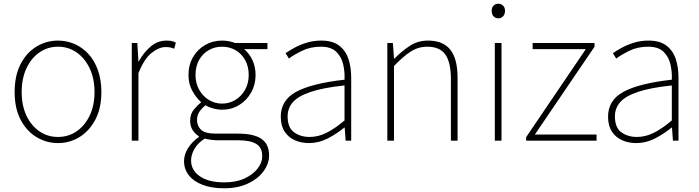

<svg xmlns="http://www.w3.org/2000/svg" viewBox="-20 -759 3771 1036"><path d="M293 13Q230 13 176.5 -19.5Q123 -52 91 -113.5Q59 -175 59 -262Q59 -351 91 -413Q123 -475 176.5 -507.5Q230 -540 293 -540Q340 -540 382.5 -521.5Q425 -503 457.5 -467.5Q490 -432 508.5 -380Q527 -328 527 -262Q527 -175 494.5 -113.5Q462 -52 409 -19.5Q356 13 293 13ZM293 -20Q349 -20 393.5 -50.5Q438 -81 464 -135.5Q490 -190 490 -262Q490 -335 464 -390Q438 -445 393.5 -476Q349 -507 293 -507Q237 -507 192.5 -476Q148 -445 122.5 -390Q97 -335 97 -262Q97 -190 122.5 -135.5Q148 -81 192.5 -50.5Q237 -20 293 -20Z M691 0V-527H721L727 -428H729Q755 -476 793 -508Q831 -540 878 -540Q892 -540 904 -538Q916 -536 929 -529L920 -496Q907 -501 898 -503Q889 -505 873 -505Q838 -505 798 -473.5Q758 -442 727 -364V0Z M1189 257Q1122 257 1073.5 238.5Q1025 220 999 187Q973 154 973 110Q973 75 994.5 40.5Q1016 6 1053 -20V-24Q1033 -36 1019.5 -57Q1006 -78 1006 -108Q1006 -144 1026.5 -168.5Q1047 -193 1064 -205V-209Q1039 -231 1018 -268.5Q997 -306 997 -354Q997 -408 1021 -450Q1045 -492 1086.5 -516Q1128 -540 1178 -540Q1201 -540 1218.5 -536Q1236 -532 1247 -527H1423V-494H1297Q1325 -471 1342 -435Q1359 -399 1359 -354Q1359 -302 1335 -259.5Q1311 -217 1270 -192Q1229 -167 1178 -167Q1156 -167 1131.5 -173.5Q1107 -180 1089 -191Q1071 -177 1057 -157.5Q1043 -138 1043 -111Q1043 -81 1064 -59.5Q1085 -38 1146 -38H1263Q1350 -38 1391 -9.5Q1432 19 1432 80Q1432 124 1402 165Q1372 206 1317.5 231.5Q1263 257 1189 257ZM1178 -200Q1217 -200 1249.5 -219.5Q1282 -239 1302 -274Q1322 -309 1322 -354Q1322 -401 1302.5 -435.5Q1283 -470 1250.5 -488.5Q1218 -507 1178 -507Q1139 -507 1106.5 -488.5Q1074 -470 1054.5 -436Q1035 -402 1035 -354Q1035 -309 1055 -274Q1075 -239 1107.5 -219.5Q1140 -200 1178 -200ZM1191 225Q1254 225 1299.5 204Q1345 183 1370 150.5Q1395 118 1395 84Q1395 37 1362.5 17.5Q1330 -2 1268 -2H1148Q1143 -2 1124.5 -4Q1106 -6 1084 -11Q1045 15 1028 46.5Q1011 78 1011 107Q1011 159 1058 192Q1105 225 1191 225Z M1647 13Q1606 13 1571.5 -2Q1537 -17 1516 -48.5Q1495 -80 1495 -130Q1495 -218 1578 -263.5Q1661 -309 1839 -329Q1841 -372 1831.5 -412.5Q1822 -453 1794 -480Q1766 -507 1711 -507Q1655 -507 1610 -485Q1565 -463 1539 -443L1521 -472Q1538 -484 1566.5 -500Q1595 -516 1632.5 -528Q1670 -540 1713 -540Q1775 -540 1810.5 -512.5Q1846 -485 1860.5 -440Q1875 -395 1875 -341V0H1845L1840 -70H1837Q1797 -37 1748.5 -12Q1700 13 1647 13ZM1650 -20Q1697 -20 1742 -42.5Q1787 -65 1839 -109V-298Q1725 -286 1657.5 -263.5Q1590 -241 1561 -208.5Q1532 -176 1532 -131Q1532 -70 1567 -45Q1602 -20 1650 -20Z M2070 0V-527H2100L2106 -443H2108Q2149 -484 2192 -512Q2235 -540 2290 -540Q2371 -540 2410 -490.5Q2449 -441 2449 -339V0H2413V-334Q2413 -421 2383.5 -464Q2354 -507 2286 -507Q2237 -507 2196.5 -481Q2156 -455 2106 -403V0Z M2650 0V-527H2686V0ZM2669 -660Q2653 -660 2643 -671Q2633 -682 2633 -701Q2633 -718 2643 -728.5Q2653 -739 2669 -739Q2684 -739 2694.5 -728.5Q2705 -718 2705 -701Q2705 -682 2694.5 -671Q2684 -660 2669 -660Z M2819 0V-19L3141 -494H2854V-527H3188V-507L2866 -33H3199V0Z M3413 13Q3372 13 3337.5 -2Q3303 -17 3282 -48.5Q3261 -80 3261 -130Q3261 -218 3344 -263.5Q3427 -309 3605 -329Q3607 -372 3597.5 -412.5Q3588 -453 3560 -480Q3532 -507 3477 -507Q3421 -507 3376 -485Q3331 -463 3305 -443L3287 -472Q3304 -484 3332.5 -500Q3361 -516 3398.5 -528Q3436 -540 3479 -540Q3541 -540 3576.5 -512.5Q3612 -485 3626.5 -440Q3641 -395 3641 -341V0H3611L3606 -70H3603Q3563 -37 3514.5 -12Q3466 13 3413 13ZM3416 -20Q3463 -20 3508 -42.5Q3553 -65 3605 -109V-298Q3491 -286 3423.5 -263.5Q3356 -241 3327 -208.5Q3298 -176 3298 -131Q3298 -70 3333 -45Q3368 -20 3416 -20Z"/></svg>

Font: Noto Sans TC Thin Thin
Style: Regular
Weight: 250
Version: Version 2.004-H2;hotconv 1.0.118;makeotfexe 2.5.65603